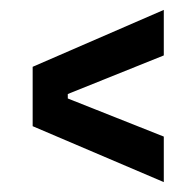

<svg xmlns="http://www.w3.org/2000/svg" viewBox="-20 -518 397 388"><path d="M311 -150 46 -263V-383L311 -498V-406L117 -328V-319L311 -242Z"/></svg>

Font: Bricolage Grotesque 10pt Condensed
Style: Regular
Weight: 400
Width: 3
Designer: Mathieu Triay
Foundry: Atelier Triay
Version: Version 1.000; ttfautohint (v1.8.4.7-5d5b);gftools[0.9.29]